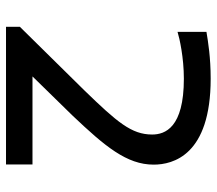

<svg xmlns="http://www.w3.org/2000/svg" viewBox="-60 -644 704 623"><g transform="rotate(90 291.5 -332.0)"><path d="M234.9 -664.1C166 -664.1 115.2 -655.8 83 -650.4V-556.6C103.5 -563 166 -577.1 234.9 -577.1C394 -577.1 416 -516.1 416 -474.1C416 -407.2 376 -360.8 272.9 -254.4L66.4 -44.9V0H513.2V-85.9H227.5L354.5 -215.8C454.1 -320.8 513.7 -391.6 513.7 -479C513.7 -542 482.9 -664.1 234.9 -664.1Z"/></g></svg>

Font: Inder
Style: Regular
Weight: 400
Designer: Irina Smirnova
Foundry: Irina Smirnova
Version: Version 1.001